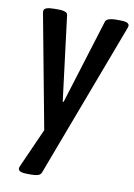

<svg xmlns="http://www.w3.org/2000/svg" viewBox="-84 -579 588 840"><g transform="rotate(10 210.5 -159.0)"><path d="M97 207Q57 207 57 190Q57 186 59 181.5Q61 177 62 174L137 6L44 -491Q43 -496 42.5 -499.5Q42 -503 42 -507Q42 -525 89 -525H110Q125 -525 136 -521Q147 -517 148 -508L195 -131H199L316 -508Q319 -517 331.5 -521Q344 -525 360 -525H382Q421 -525 421 -508Q421 -505 419.5 -500.5Q418 -496 416 -491L160 189Q156 200 144.5 203.5Q133 207 117 207Z"/></g></svg>

Font: Asap Condensed Condensed Medium
Style: Italic
Weight: 500
Width: 3
Italic angle: -6°
Designer: Pablo Cosgaya
Foundry: Omnibus-Type
Version: Version 3.001; ttfautohint (v1.8.4.7-5d5b)